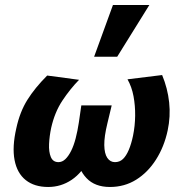

<svg xmlns="http://www.w3.org/2000/svg" viewBox="-20 -731 731 765"><path d="M172 14Q117 14 82.5 -13.5Q48 -41 38 -93.5Q28 -146 45 -220Q59 -285 89 -333Q119 -381 168 -430L295 -413Q259 -376 228.5 -330Q198 -284 184 -222Q177 -189 175.5 -157.5Q174 -126 182.5 -105.5Q191 -85 213 -85Q228 -85 240.5 -97Q253 -109 263.5 -130Q274 -151 281.5 -180Q289 -209 294 -242L304 -311H425L408 -240Q395 -187 395.5 -153Q396 -119 407.5 -102Q419 -85 438 -85Q457 -85 470 -97.5Q483 -110 493 -133.5Q503 -157 510 -190Q518 -229 518.5 -269.5Q519 -310 512 -347.5Q505 -385 488 -415L626 -432Q648 -379 654 -323Q660 -267 648 -211Q634 -146 601.5 -95Q569 -44 522.5 -15Q476 14 418 14Q358 14 324.5 -21.5Q291 -57 287 -110L338 -102Q308 -43 265.5 -14.5Q223 14 172 14ZM355 -505 430 -711H575L447 -505Z"/></svg>

Font: Ysabeau Infant ExtraBold
Style: Italic
Weight: 800
Italic angle: -12°
Designer: Christian Thalmann (Catharsis Fonts)
Version: Version 2.001;gftools[0.9.30]; featfreeze: ss01,ss02,lnum